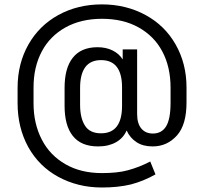

<svg xmlns="http://www.w3.org/2000/svg" viewBox="-20 -710 911 858"><path d="M240.2 80.1Q154.3 33.2 106.4 -52.7Q58.6 -139.6 58.6 -249V-317.4Q58.6 -425.8 107.4 -511.7Q155.3 -595.7 240.2 -642.6Q327.1 -690.4 435.5 -690.4Q543 -690.4 630.9 -642.6Q716.8 -595.7 764.6 -511.7Q813.5 -425.8 813.5 -319.3V-252Q813.5 -153.3 771.5 -105.5Q727.5 -55.7 662.1 -55.7Q619.1 -55.7 590.8 -74.2Q560.5 -93.8 545.9 -127Q531.2 -92.8 498 -74.2Q482.4 -65.4 462.4 -60.5Q442.4 -55.7 418 -55.7Q341.8 -55.7 304.7 -103.5Q268.6 -149.4 268.6 -237.3V-317.4Q268.6 -405.3 304.7 -451.2Q341.8 -499 416 -499Q454.1 -499 483.4 -484.4Q512.7 -469.7 528.3 -444.3V-489.3H592.8V-200.2Q592.8 -157.2 612.3 -134.8Q630.9 -113.3 663.1 -113.3Q702.1 -113.3 721.7 -144.5Q742.2 -176.8 742.2 -251V-318.4Q742.2 -411.1 705.1 -480.5Q668.9 -548.8 598.6 -587.9Q530.3 -626 435.5 -626Q342.8 -626 273.4 -587.9Q203.1 -548.8 167 -480.5Q129.9 -411.1 129.9 -319.3V-248Q129.9 -157.2 167 -85.9Q203.1 -15.6 273.4 24.4Q341.8 63.5 435.5 63.5Q468.8 63.5 498 60.5Q527.3 57.6 551.8 50.8Q577.1 43.9 602.1 34.2Q627 24.4 651.4 11.7L674.8 69.3Q621.1 99.6 564.5 114.3Q536.1 121.1 503.9 124.5Q471.7 127.9 435.5 127.9Q380.9 127.9 332 115.7Q283.2 103.5 240.2 80.1ZM525.4 -237.3V-319.3Q525.4 -441.4 431.6 -441.4Q337.9 -441.4 337.9 -316.4V-242.2Q337.9 -181.6 360.4 -147.5Q381.8 -114.3 431.6 -114.3Q525.4 -114.3 525.4 -237.3Z"/></svg>

Font: DINish
Style: Regular
Weight: 400
Designer: Bert Driehuis
Foundry: Playbeing
Version: Version 3.008; git-95204e4c-release